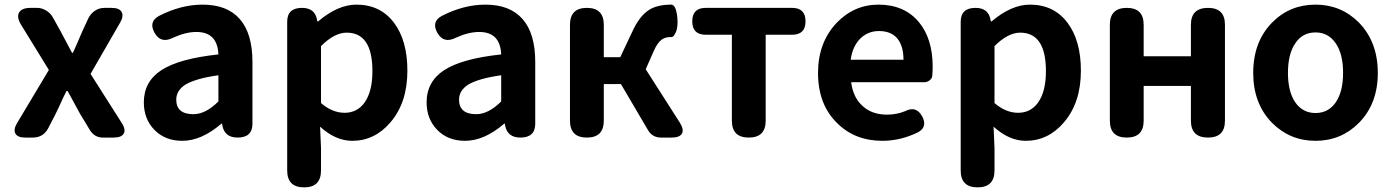

<svg xmlns="http://www.w3.org/2000/svg" viewBox="-20 -594 6013 829"><path d="M89 0Q56 0 46.5 -17.5Q37 -35 54 -63L191 -292L71 -487Q51 -520 62.5 -540Q74 -560 112 -560H140Q160 -560 178.5 -549Q197 -538 207 -521L241 -460Q266 -412 291 -366H295Q302 -382 316 -413.5Q330 -445 336 -460L362 -516Q372 -536 390.5 -548Q409 -560 431 -560H462Q495 -560 505 -542.5Q515 -525 499 -497L371 -275L505 -64Q524 -35 514.5 -17.5Q505 0 470 0H467H424Q389 0 369 -31L326 -102Q320 -113 308 -135Q284 -180 272 -201H267Q255 -178 233 -129Q224 -111 220 -102L189 -42Q168 0 121 0Z M767 14Q693 14 647 -33Q601 -80 601 -152Q601 -242 677.5 -291.5Q754 -341 923 -359Q919 -456 828 -456Q782 -456 727 -431Q674 -404 647 -453Q621 -500 666 -525Q761 -574 855 -574Q961 -574 1015.5 -511.5Q1070 -449 1070 -327V-163V-60Q1070 0 1006 0Q950 0 940 -52L939 -60H936Q850 14 767 14ZM815 -101Q868 -101 923 -156V-269Q828 -256 781 -229Q741 -203 741 -164Q741 -101 815 -101Z M1293 215Q1220 215 1220 142V-172V-500Q1220 -560 1284 -560Q1340 -560 1349 -508L1350 -502H1354Q1439 -574 1519 -574Q1622 -574 1681 -496Q1739 -419 1739 -289Q1739 -151 1666 -66Q1598 14 1501 14Q1429 14 1362 -47L1366 45V142Q1366 215 1293 215ZM1468 -107Q1522 -107 1554 -151Q1588 -199 1588 -287Q1588 -453 1477 -453Q1424 -453 1366 -395V-272V-149Q1415 -107 1468 -107Z M1988 14Q1914 14 1868 -33Q1822 -80 1822 -152Q1822 -242 1898.5 -291.5Q1975 -341 2144 -359Q2140 -456 2049 -456Q2003 -456 1948 -431Q1895 -404 1868 -453Q1842 -500 1887 -525Q1982 -574 2076 -574Q2182 -574 2236.5 -511.5Q2291 -449 2291 -327V-163V-60Q2291 0 2227 0Q2171 0 2161 -52L2160 -60H2157Q2071 14 1988 14ZM2036 -101Q2089 -101 2144 -156V-269Q2049 -256 2002 -229Q1962 -203 1962 -164Q1962 -101 2036 -101Z M2514 0Q2441 0 2441 -73V-487Q2441 -560 2514 -560Q2587 -560 2587 -487V-347H2658L2709 -455Q2740 -524 2782 -551Q2818 -574 2878 -574Q2879 -574 2880 -574Q2897 -571 2903 -531Q2908 -497 2903 -471Q2901 -459 2894 -447Q2886 -432 2878 -434Q2877 -434 2876 -434Q2852 -434 2837 -423Q2818 -409 2802 -372L2768 -295L2915 -65Q2934 -35 2924.5 -17.5Q2915 0 2880 0H2877H2834Q2797 0 2778 -32L2661 -231H2587V-73Q2587 0 2514 0Z M3213 0Q3140 0 3140 -73V-444H3027Q2969 -444 2969 -502Q2969 -560 3027 -560H3213H3400Q3458 -560 3458 -502Q3458 -444 3400 -444H3286V-73Q3286 0 3213 0Z M3790 14Q3670 14 3593 -64Q3512 -144 3512 -279Q3512 -410 3592 -495Q3668 -574 3773 -574Q3885 -574 3948 -498Q4007 -426 4007 -306Q4007 -288 4005 -264Q4003 -254 3993 -246.5Q3983 -239 3970 -239H3827H3655Q3664 -171 3706 -135Q3746 -99 3810 -99Q3851 -99 3888 -114Q3936 -139 3962 -91Q3985 -47 3946 -24Q3870 14 3790 14ZM3653 -336H3767H3881Q3881 -395 3855 -427Q3828 -460 3775 -460Q3729 -460 3696 -429Q3661 -395 3653 -336Z M4201 215Q4128 215 4128 142V-172V-500Q4128 -560 4192 -560Q4248 -560 4257 -508L4258 -502H4262Q4347 -574 4427 -574Q4530 -574 4589 -496Q4647 -419 4647 -289Q4647 -151 4574 -66Q4506 14 4409 14Q4337 14 4270 -47L4274 45V142Q4274 215 4201 215ZM4376 -107Q4430 -107 4462 -151Q4496 -199 4496 -287Q4496 -453 4385 -453Q4332 -453 4274 -395V-272V-149Q4323 -107 4376 -107Z M4845 0Q4772 0 4772 -73V-487Q4772 -560 4845 -560Q4918 -560 4918 -487V-351H5122V-487Q5122 -560 5196 -560Q5269 -560 5269 -487V-73Q5269 0 5196 0Q5122 0 5122 -73V-223H5020H4918V-73Q4918 0 4845 0Z M5660 14Q5550 14 5473 -63Q5391 -146 5391 -279Q5391 -414 5473 -497Q5549 -574 5660 -574Q5770 -574 5847 -497Q5929 -413 5929 -279Q5929 -146 5847 -63Q5770 14 5660 14ZM5660 -106Q5716 -106 5748 -153Q5779 -199 5779 -279.5Q5779 -360 5748 -406Q5716 -454 5660 -454Q5603 -454 5572 -406Q5541 -360 5541 -279.5Q5541 -199 5572 -153Q5604 -106 5660 -106Z"/></svg>

Font: GenSenRounded JP B
Style: Regular
Weight: 700
Version: Version 1.501;PS 1;hotconv 16.6.51;makeotf.lib2.5.65220